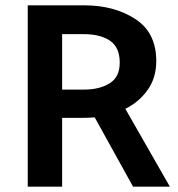

<svg xmlns="http://www.w3.org/2000/svg" viewBox="-20 -700 667 720"><path d="M293 -572H213V-364H295Q353 -364 391 -387.5Q429 -411 429 -465Q429 -522 393 -547Q357 -572 293 -572ZM479 0 335 -260Q324 -259 312 -258.5Q300 -258 288 -258H213V0H84V-680H297Q408 -680 487 -629Q566 -578 566 -471Q566 -408 533.5 -362.5Q501 -317 450 -292L617 0Z"/></svg>

Font: Palanquin Dark
Style: Regular
Weight: 400
Designer: Pria Ravichandran
Version: Version 1.000